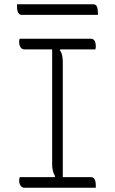

<svg xmlns="http://www.w3.org/2000/svg" viewBox="-20 -882 540 902"><path d="M275 -25H224L239 -54Q232 -65 228.5 -79Q225 -93 225 -111Q225 -178 225 -247.5Q225 -317 225 -388Q225 -459 225 -531Q225 -603 225 -675H276L261 -646Q269 -636 272 -621.5Q275 -607 275 -589Q275 -522 275 -452.5Q275 -383 275 -312Q275 -241 275 -169Q275 -97 275 -25ZM430 0H95Q89 0 84.5 -2.5Q80 -5 76.5 -10Q73 -15 71.5 -21Q70 -27 70 -34Q70 -37 70.5 -40Q71 -43 71.5 -45.5Q72 -48 73 -50H407Q415 -50 420 -45.5Q425 -41 427.5 -32.5Q430 -24 430 -10Q430 -9 430 -7Q430 -5 430 -3.5Q430 -2 430 0ZM73 -700H407Q418 -700 424 -691Q430 -682 430 -664Q430 -663 430 -661Q430 -659 429.5 -657Q429 -655 428.5 -653.5Q428 -652 428 -650H95Q83 -650 76.5 -660Q70 -670 70 -684Q70 -686 70 -688.5Q70 -691 70.5 -693Q71 -695 71.5 -697Q72 -699 73 -700ZM60 -862H417Q431 -862 435.5 -850.5Q440 -839 440 -822Q440 -820 440 -817Q440 -814 440 -812H83Q74 -812 69 -817.5Q64 -823 62 -832Q60 -841 60 -852Q60 -854 60 -857Q60 -860 60 -862Z"/></svg>

Font: Recursive Casual Light
Style: Regular
Weight: 300
Version: Version 1.047